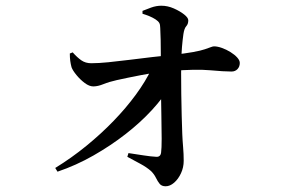

<svg xmlns="http://www.w3.org/2000/svg" viewBox="-20 -602 1040 671"><path d="M173 -15Q230 -50 281.5 -92Q333 -134 377 -179.5Q421 -225 455 -271.5Q489 -318 510 -362L577 -367L576 -303Q551 -261 511 -217.5Q471 -174 419 -133.5Q367 -93 306.5 -58.5Q246 -24 181 -2ZM559 49Q545 49 538 40.5Q531 32 525 19.5Q519 7 508 -4Q492 -18 470.5 -29.5Q449 -41 425 -54L429 -67Q456 -63 481.5 -59Q507 -55 526 -54Q541 -53 543 -69Q545 -83 545 -117Q545 -151 544 -195.5Q543 -240 542.5 -288Q542 -336 542 -379Q542 -392 542 -415Q542 -438 541.5 -462.5Q541 -487 540 -504Q540 -516 536.5 -522Q533 -528 524 -534Q513 -541 502 -545.5Q491 -550 478 -554V-564Q490 -569 508 -575.5Q526 -582 544 -582Q566 -582 587.5 -572.5Q609 -563 623.5 -551.5Q638 -540 638 -531Q638 -518 631 -510.5Q624 -503 621 -483Q618 -462 616 -438Q614 -414 614 -395Q613 -378 613 -345.5Q613 -313 613.5 -274Q614 -235 615 -198Q616 -161 617 -134Q618 -110 620 -87Q622 -64 622 -40Q622 -17 612.5 3.5Q603 24 588.5 36.5Q574 49 559 49ZM306 -300Q292 -300 276 -312Q260 -324 247 -340Q234 -356 230 -367Q227 -378 225.5 -389.5Q224 -401 224 -415L234 -419Q250 -401 264.5 -391Q279 -381 299 -381Q324 -381 359 -384.5Q394 -388 433.5 -393Q473 -398 511.5 -402.5Q550 -407 581 -410Q627 -415 654.5 -420Q682 -425 696.5 -430Q711 -435 717.5 -437.5Q724 -440 728 -440Q740 -440 755.5 -434.5Q771 -429 785.5 -420Q800 -411 809 -401Q818 -391 818 -382Q818 -369 810 -360.5Q802 -352 789 -352Q763 -352 713.5 -356.5Q664 -361 579 -354Q522 -349 473 -339.5Q424 -330 388 -322Q361 -316 341.5 -308Q322 -300 306 -300Z"/></svg>

Font: Noto Serif HK ExtraLight SemiBold
Style: Regular
Weight: 600
Version: Version 2.002-H1;hotconv 1.1.0;makeotfexe 2.6.0